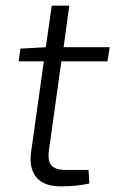

<svg xmlns="http://www.w3.org/2000/svg" viewBox="-20 -651 408 679"><path d="M197 -434 153 -119Q148 -82 162 -66Q176 -50 213 -50H293L296 -2Q252 8 195 8Q135 8 108.5 -24Q82 -56 90 -114L135 -434H46L52 -479L142 -484L163 -631H225L205 -484H368L360 -434Z"/></svg>

Font: Exo 2.0 Light
Style: Italic
Weight: 300
Italic angle: -8°
Designer: Natanael Gama
Version: Version 1.001;PS 001.001;hotconv 1.0.70;makeotf.lib2.5.58329